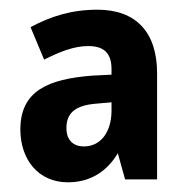

<svg xmlns="http://www.w3.org/2000/svg" viewBox="-20 -742 387 396"><path d="M181 -722C127 -722 84 -708 43 -686L71 -619C103 -635 132 -647 162 -647C196 -647 210 -631 210 -599V-588L170 -586C80 -579 22 -555 22 -475C22 -413 59 -366 120 -366C167 -366 201 -389 223 -426L238 -372H304V-591C304 -675 261 -722 181 -722ZM176 -528 210 -531V-514C210 -470 188 -440 153 -440C131 -440 117 -453 117 -478C117 -507 133 -524 176 -528Z"/></svg>

Font: Noto Sans Ethiopic Condensed
Style: Bold
Weight: 700
Width: 3
Designer: Monotype Design Team
Foundry: Monotype Imaging Inc.
Version: Version 2.102